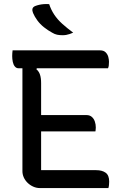

<svg xmlns="http://www.w3.org/2000/svg" viewBox="-20 -956 640 976"><path d="M44 -700H489Q507 -700 517 -690Q527 -680 530.5 -666.5Q534 -653 534 -642Q534 -631 533 -623Q532 -615 529 -609H74Q63 -609 55.5 -618Q48 -627 45 -641.5Q42 -656 42 -671Q42 -678 42.5 -685.5Q43 -693 44 -700ZM149 -371H420Q436 -371 446.5 -362Q457 -353 462 -338.5Q467 -324 467 -308Q467 -304 466.5 -300.5Q466 -297 466 -294Q466 -291 465 -288H149ZM183 0Q165 0 148.5 -7.5Q132 -15 119.5 -27.5Q107 -40 100.5 -55Q94 -70 94 -86Q94 -139 94 -195.5Q94 -252 94 -309Q94 -366 94 -421.5Q94 -477 94 -530.5Q94 -584 94 -633H178L165 -604Q178 -593 183.5 -576Q189 -559 189 -534Q189 -481 189 -425Q189 -369 189 -313Q189 -257 189 -201Q189 -145 189 -91H469Q499 -91 517 -78Q535 -65 535 -33Q535 -24 534 -15Q533 -6 531 0ZM230 -935Q239 -907 255.5 -882Q272 -857 296.5 -835Q321 -813 352 -790Q343 -786 334 -783Q325 -780 316.5 -778.5Q308 -777 298 -777Q283 -777 270.5 -779.5Q258 -782 245 -790Q223 -802 203.5 -817.5Q184 -833 170 -852Q156 -871 148 -890Q143 -902 145 -911Q147 -920 158 -925Q168 -929 179 -931.5Q190 -934 202.5 -935Q215 -936 230 -935Z"/></svg>

Font: Recursive Monospace Casual
Style: Regular
Weight: 400
Version: Version 1.047